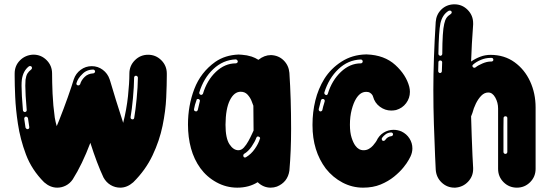

<svg xmlns="http://www.w3.org/2000/svg" viewBox="-20 -864 2534 884"><path d="M533.7 0Q509.9 0 489.4 -12.1Q468.8 -24.3 456.4 -47Q426.2 -111.4 396 -206.4Q358.4 -106.9 314.9 -38.1Q302 -19.3 283.2 -9.7Q264.4 0 243.6 0Q211.4 0 183.2 -24.8Q126.2 -81.7 99.5 -152.7Q72.8 -223.8 62.4 -294.6Q52.5 -359.9 50 -417.6Q47.5 -475.2 47.5 -513.4V-525.7Q47.5 -561.4 71.8 -585.9Q96 -610.4 132.2 -612.4H133.7Q169.3 -612.4 194.6 -587.1Q219.8 -561.9 219.8 -525.7V-524.8Q219.8 -487.6 222 -433.4Q224.3 -379.2 232.2 -322.3Q235.6 -302.5 241.1 -283.2L251 -306.9Q273.8 -364.4 292.1 -416.1Q310.4 -467.8 319.8 -499Q328.7 -525.7 351.5 -542.6Q374.3 -559.4 402.5 -559.4Q430.7 -559.4 453.2 -542.6Q475.7 -525.7 484.7 -499Q485.6 -494.6 487.6 -490.1Q509.9 -413.4 546.5 -300.5L547 -298Q562.9 -360.4 569.3 -421.3Q575.7 -482.2 575.7 -524.3V-525.2Q575.7 -561.4 601 -586.6Q626.2 -611.9 661.9 -611.9Q697.5 -611.9 722.8 -586.6Q748 -561.4 748 -525.2V-516.3Q748 -475.2 745.3 -414.6Q742.6 -354 728.5 -285.1Q714.4 -216.3 682.4 -148.8Q650.5 -81.2 593.6 -24.8Q565.3 0 533.7 0ZM95 -348Q99 -349 101 -351.2Q103 -353.5 103 -356.4V-357.4Q96.5 -431.2 96.5 -469.3Q96.5 -485.1 97.5 -496.5Q100 -514.9 105.9 -525Q111.9 -535.1 124.3 -544.6Q127.2 -547.5 127.2 -551Q127.2 -555 125 -557.4Q122.8 -559.9 118.8 -559.9H118.3Q114.9 -559.9 112.9 -558.4Q86.6 -538.1 80.7 -498Q79.2 -485.6 79.2 -469.3Q79.2 -429.2 85.6 -356.4Q85.6 -353 88.6 -350.5Q91.6 -348 95 -348ZM340.6 -470.8Q346 -470.8 349 -476.2Q354 -494.6 369.8 -509.9Q385.1 -524.8 408.9 -526.2Q412.4 -526.2 415.1 -529Q417.8 -531.7 417.8 -535.1Q417.8 -538.1 415.3 -540.8Q412.9 -543.6 409.9 -543.6H408.9Q378.2 -543.6 358.4 -522.3Q338.6 -503.5 332.2 -481.7L331.7 -478.7Q331.7 -476.2 333.2 -474Q334.7 -471.8 337.6 -471.3ZM590.1 -314.4Q593.6 -314.4 595.5 -316.3Q597.5 -318.3 598 -321.8Q604 -356.4 609.2 -409.9Q614.4 -463.4 614.9 -506.4Q614.9 -509.9 612.1 -512.6Q609.4 -515.3 605.9 -515.3Q602.5 -515.3 600 -512.9Q597.5 -510.4 597.5 -506.9V-506.4Q597 -464.9 592.1 -411.6Q587.1 -358.4 581.2 -324.8V-323.8Q581.2 -319.8 582.9 -317.6Q584.7 -315.3 588.1 -314.9ZM107.4 -269.3Q111.4 -269.8 113.1 -272.3Q114.9 -274.8 114.9 -278.2L108.9 -319.3Q108.4 -322.3 105.9 -324.3Q103.5 -326.2 100.5 -327.2Q97 -327.2 94.3 -324.5Q91.6 -321.8 91.6 -318.3V-316.8L97.5 -276.2Q99 -273.8 101.2 -271.5Q103.5 -269.3 106.4 -269.3Z M1226.2 0Q1192.6 0 1166.3 -25.2Q1126.2 0 1072.3 0Q1021.8 0 977 -24.5Q932.2 -49 902.5 -89.6Q873.3 -130.2 859.4 -180.9Q845.5 -231.7 845.5 -290.6Q845.5 -378.2 874.8 -454.7Q904 -531.2 971.3 -579.2Q1016.3 -610.4 1078.2 -612.9L1094.1 -611.9Q1116.8 -610.4 1138.6 -603.5Q1155 -598 1169.8 -588.6Q1197 -610.4 1227.7 -610.4Q1262.9 -608.9 1286.1 -585.9Q1309.4 -562.9 1312.4 -528.7Q1320.3 -409.9 1320.3 -270.8Q1320.3 -168.8 1312.4 -78.2Q1304.5 -25.2 1255 -5Q1241.1 0 1226.2 0ZM906.9 -427.2Q909.4 -427.2 911.4 -429Q913.4 -430.7 914.4 -432.2Q932.7 -494.1 974 -533.2Q1015.3 -572.3 1065.3 -572.3Q1068.8 -572.3 1071.8 -574.8Q1074.8 -577.2 1074.8 -580.7Q1074.8 -584.2 1071.8 -587.4Q1068.8 -590.6 1065.3 -590.6Q1006.9 -588.1 962.1 -546Q917.3 -504 897.5 -438.1V-435.6Q897.5 -430.2 903.5 -427.7ZM1077.7 -172.3Q1091.6 -172.3 1103 -184.9Q1114.4 -197.5 1123.8 -214.6Q1133.2 -231.7 1140.6 -248Q1144.6 -256.4 1147.5 -262.9L1146.5 -377.2Q1144.1 -384.7 1137.9 -400Q1131.7 -415.3 1119.6 -428.5Q1107.4 -441.6 1088.1 -441.6Q1057.9 -441.6 1038.4 -402.5Q1018.8 -363.4 1018.3 -289.6Q1018.3 -227.7 1036.4 -200Q1054.5 -172.3 1077.7 -172.3ZM882.2 -351Q887.6 -351 890.6 -357.4L900 -397.5L900.5 -400Q900.5 -403.5 897.8 -405.9Q895 -408.4 891.6 -408.4Q888.6 -408.4 886.6 -406.9Q884.7 -405.4 884.7 -402.5Q876.7 -381.7 873.3 -361.4V-359.4Q873.3 -356.9 874.8 -354.7Q876.2 -352.5 879.2 -352ZM1107.9 -138.6 1112.4 -140.1Q1136.1 -154 1153.2 -178.5Q1170.3 -203 1176.7 -225.2L1177.7 -227.2Q1177.7 -230.2 1174.8 -232.9Q1171.8 -235.6 1167.3 -235.6Q1162.4 -235.6 1160.4 -230.2Q1154 -211.9 1138.4 -189.1Q1122.8 -166.3 1103.5 -155.4Q1100 -152.5 1100 -147.5L1101 -143.6Q1101.5 -141.1 1103.7 -139.9Q1105.9 -138.6 1107.9 -138.6Z M1651.5 0Q1601.5 0 1556.9 -23.5Q1512.4 -47 1480.2 -87.6Q1418.8 -169.3 1418.8 -287.1V-290.6Q1418.8 -347.5 1431.9 -401.2Q1445 -455 1473.3 -501Q1503.5 -549 1552.7 -580.4Q1602 -611.9 1663.9 -613.4H1669.3Q1750 -610.4 1800 -564.9Q1850 -519.3 1864.4 -464.4Q1867.3 -452.5 1867.3 -441.1Q1867.3 -412.4 1850 -389.1Q1832.7 -365.8 1803.5 -357.4Q1792.1 -355 1781.2 -355Q1753 -355 1729.2 -372.5Q1705.4 -390.1 1697.5 -419.3Q1697 -422.3 1693.8 -427.2Q1690.6 -432.2 1683.9 -436.6Q1677.2 -441.1 1666.8 -441.1Q1651.5 -441.1 1640.1 -432.9Q1628.7 -424.8 1619.3 -409.4Q1607.4 -390.1 1599.3 -358.9Q1591.1 -327.7 1591.1 -290.1V-289.6Q1591.1 -253.5 1599 -229.5Q1606.9 -205.4 1616.3 -193.1Q1631.2 -172.3 1654 -172.3Q1667.8 -172.3 1678.7 -178.7Q1689.6 -185.1 1697.3 -193.8Q1705 -202.5 1709.2 -208.9Q1713.4 -215.3 1713.4 -215.3Q1724.8 -240.1 1746 -253.2Q1767.3 -266.3 1792.1 -266.3Q1810.4 -266.3 1828.2 -258.9Q1852 -247.5 1865.3 -226.5Q1878.7 -205.4 1878.7 -180.7Q1878.7 -161.9 1869.8 -143.1Q1869.8 -143.1 1861.9 -128.2Q1854 -113.4 1837.1 -92.6Q1820.3 -71.8 1794.1 -50.5Q1767.8 -29.2 1732.7 -14.6Q1697.5 0 1651.5 0ZM1481.7 -426.2Q1487.6 -426.2 1489.6 -433.2Q1508.4 -494.1 1549.8 -533.2Q1591.1 -572.3 1641.1 -572.3Q1645 -572.3 1647.5 -575Q1650 -577.7 1650 -581.2Q1650 -584.7 1647.5 -587.4Q1645 -590.1 1641.1 -590.1Q1582.7 -588.1 1538.1 -545.8Q1493.6 -503.5 1473.3 -438.1V-435.6Q1473.3 -430.2 1479.2 -427.2ZM1455 -351Q1458.4 -351 1461.1 -353Q1463.9 -355 1464.4 -358.4Q1467.3 -372.8 1472.3 -388.1Q1473.3 -392.6 1474.8 -397L1475.2 -400Q1475.2 -403.5 1472.8 -405.9Q1470.3 -408.4 1466.8 -408.4H1466.3Q1460.4 -408.4 1457.9 -402.5Q1456.4 -395 1454.5 -388.6Q1450.5 -374.8 1447.5 -361.9V-359.4Q1447.5 -356.4 1449.3 -354.2Q1451 -352 1454 -351ZM1745.5 -215.3Q1750 -215.3 1753 -218.8Q1763.9 -235.1 1781.7 -237.1Q1785.1 -237.1 1787.4 -239.9Q1789.6 -242.6 1789.6 -246Q1789.6 -249 1787.1 -251.5Q1784.7 -254 1781.2 -254H1780.2Q1766.3 -253.5 1755.9 -246Q1745.5 -238.6 1739.1 -229.2Q1737.6 -227.2 1737.6 -224.3Q1737.6 -219.8 1740.6 -216.8Q1742.6 -215.3 1745.5 -215.3Z M2359.9 0Q2323.8 0 2298.5 -25.2Q2273.3 -50.5 2273.3 -86.6V-364.4Q2273.3 -391.6 2260.4 -414.9Q2247.5 -438.1 2228.2 -438.1Q2210.4 -438.1 2196 -423.5Q2181.7 -408.9 2171 -387.1Q2160.4 -365.3 2155 -343.6Q2152 -335.1 2149 -328.2Q2151.5 -237.6 2155.4 -147.5Q2157.4 -119.8 2158.4 -91.1V-85.6Q2158.4 -52 2134.9 -27.2Q2111.4 -2.5 2076.2 0H2072.8Q2038.1 0 2013.1 -24Q1988.1 -48 1986.1 -84.2Q1985.1 -115.3 1983.2 -146Q1980.2 -218.3 1977.7 -293.1Q1975.2 -367.8 1975.2 -451Q1975.2 -588.6 1986.1 -762.9Q1988.6 -797 2011.6 -819.8Q2034.7 -842.6 2068.8 -844.1H2072.3Q2107.9 -844.1 2133.2 -818.6Q2158.4 -793.1 2158.4 -757.4V-750.5Q2151.5 -658.9 2149 -580.7Q2169.3 -594.6 2191.6 -603Q2213.9 -611.4 2238.6 -611.4Q2302 -611.4 2348.8 -577.7Q2395.5 -544.1 2420.8 -489.1Q2446 -434.2 2446 -369.3V-86.6Q2446 -50.5 2420.8 -25.2Q2395.5 0 2359.9 0ZM2007.4 -606.9Q2010.9 -606.9 2013.6 -609.7Q2016.3 -612.4 2016.3 -615.8Q2016.8 -719.8 2025.2 -754Q2029.2 -772.3 2035.9 -781.9Q2042.6 -791.6 2055.4 -799.5Q2059.9 -803 2059.9 -806.9Q2059.9 -810.4 2057.4 -812.9Q2055 -815.3 2051.5 -815.3H2051Q2048 -815.3 2046 -814.4Q2017.3 -797.5 2007.9 -757.4Q2000 -719.8 1998.5 -616.3Q1998.5 -612.4 2001.2 -609.9Q2004 -607.4 2007.4 -606.9ZM2163.9 -552Q2166.8 -552 2169.8 -554Q2181.2 -563.4 2201.7 -572Q2222.3 -580.7 2239.6 -580.7H2242.6Q2246 -580.7 2248.8 -582.9Q2251.5 -585.1 2251.5 -588.6Q2251.5 -592.6 2249.3 -595Q2247 -597.5 2243.1 -597.5H2238.6Q2215.8 -597.5 2194.1 -588.4Q2172.3 -579.2 2158.4 -566.8Q2155 -564.4 2155 -560.4Q2155 -557.4 2157.7 -554.7Q2160.4 -552 2163.9 -552ZM2005.4 -527.7Q2009.9 -527.7 2012.1 -530.4Q2014.4 -533.2 2014.4 -536.6L2015.8 -577.2Q2015.8 -580.7 2013.4 -583.2Q2010.9 -585.6 2006.9 -585.6Q2003.5 -585.6 2001 -583.4Q1998.5 -581.2 1998.5 -577.7L1997.5 -537.1Q1997.5 -533.2 1999.8 -530.7Q2002 -528.2 2005.4 -527.7ZM2306.9 -155.4Q2310.4 -155.4 2313.1 -157.9Q2315.8 -160.4 2315.8 -164.4V-320.8Q2315.8 -324.3 2313.4 -326.5Q2310.9 -328.7 2307.4 -328.7H2306.9Q2303.5 -328.7 2301 -326.5Q2298.5 -324.3 2298.5 -320.8Q2298 -309.4 2298 -275.2Q2298 -241.1 2298 -206.4Q2298 -171.8 2298 -164.4Q2298 -160.4 2300.7 -157.9Q2303.5 -155.4 2306.9 -155.4Z"/></svg>

Font: AKL FREE 002
Style: Regular
Weight: 400
Designer: AKL
Foundry: AKL
Version: Version 1.00;August 17, 2024;FontCreator 13.0.0.2675 64-bit